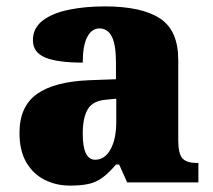

<svg xmlns="http://www.w3.org/2000/svg" viewBox="-20 -571 666 601"><path d="M199 10Q156 10 120 -8Q84 -26 62.5 -62.5Q41 -99 41 -155Q41 -238 96 -277Q151 -316 262 -320L343 -323V-375Q343 -431 330 -456.5Q317 -482 291 -482Q267 -482 253 -455Q239 -428 239 -375Q160 -375 121.5 -391Q83 -407 83 -445Q83 -483 113.5 -506.5Q144 -530 195.5 -540.5Q247 -551 308 -551Q423 -551 480.5 -513.5Q538 -476 538 -383V-131Q538 -91 550.5 -76Q563 -61 597 -61H601V0H378L353 -56H343Q321 -30 301.5 -15.5Q282 -1 258.5 4.5Q235 10 199 10ZM278 -71Q308 -71 326 -103.5Q344 -136 344 -191V-262L313 -259Q271 -256 255 -229.5Q239 -203 239 -152Q239 -71 278 -71Z"/></svg>

Font: Noto Serif Hentaigana Black
Style: Regular
Weight: 900
Designer: Kazuhiro Yamada
Foundry: nipponia
Version: Version 1.000; ttfautohint (v1.8.4.7-5d5b)